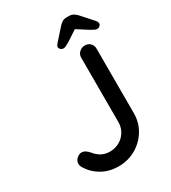

<svg xmlns="http://www.w3.org/2000/svg" viewBox="-216 -1003 996 1120"><g transform="rotate(-30 282.0 -442.5)"><path d="M245 10Q186 10 137 -17Q88 -44 58 -92Q49 -107 49 -120Q49 -141 65 -155Q81 -169 97 -169Q111 -169 122.5 -161.5Q134 -154 144 -143Q164 -117 189 -103.5Q214 -90 245 -90Q281 -90 310 -106.5Q339 -123 356 -151.5Q373 -180 373 -214V-649Q373 -671 389 -685.5Q405 -700 426 -700Q449 -700 463 -685.5Q477 -671 477 -649V-214Q477 -153 446.5 -102Q416 -51 363.5 -20.5Q311 10 245 10ZM440 -822 355 -766Q341 -758 330.5 -752.5Q320 -747 312 -747Q301 -747 293 -754Q285 -761 285 -769Q285 -776 288 -781Q291 -786 298 -794L366 -870Q377 -882 388.5 -888.5Q400 -895 417 -895H432Q449 -895 460.5 -888.5Q472 -882 484 -870L551 -795Q559 -786 561.5 -781Q564 -776 564 -769Q564 -761 556.5 -754Q549 -747 538 -747Q529 -747 519 -752.5Q509 -758 495 -766L409 -821Z"/></g></svg>

Font: Quicksand SemiBold
Style: Regular
Weight: 600
Designer: Andrew Paglinawan
Foundry: Andrew Paglinawan
Version: Version 3.006